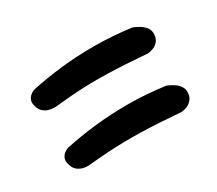

<svg xmlns="http://www.w3.org/2000/svg" viewBox="-66 -555 607 536"><g transform="rotate(-30 238.0 -287.5)"><path d="M433.4 -185.9Q432.8 -172 426.1 -164Q419.5 -156 411.2 -152.2Q403 -148.5 397 -147.8Q391 -147 391 -147Q354 -150 322.8 -151.8Q291.5 -153.6 263.4 -154.3Q235.2 -155 208.5 -154.5Q181.8 -154 153.4 -152.2Q125.1 -150.4 92.6 -147.1Q92.6 -147.1 86.8 -147.1Q81 -147.1 72.7 -149.4Q64.4 -151.8 56.6 -157.9Q48.9 -164.1 45 -176.5Q40.8 -189.2 43.6 -197.4Q46.5 -205.5 52.2 -210.4Q57.9 -215.4 62.9 -217.3Q67.9 -219.2 67.9 -219.2Q113.8 -228.9 164.2 -234.6Q214.8 -240.4 271.6 -240.4Q328.5 -240.4 391.1 -231.9Q391.1 -231.9 397.6 -229.1Q404.1 -226.2 412.9 -220.6Q421.6 -215 427.8 -206.2Q434 -197.5 433.4 -185.9ZM433.4 -373.8Q432.8 -359.9 426.1 -351.9Q419.5 -343.9 411.2 -340.4Q403 -337 397 -336.2Q391 -335.5 391 -335.5Q354 -338.5 322.8 -340.3Q291.5 -342.1 263.4 -342.8Q235.2 -343.5 208.5 -343Q181.8 -342.5 153.4 -340.4Q125.1 -338.2 92.6 -335Q92.6 -335 86.8 -335.2Q81 -335.4 72.7 -337.5Q64.4 -339.6 56.6 -346Q48.9 -352.4 45 -364.4Q40.8 -377.1 43.6 -385.2Q46.5 -393.4 52.2 -398.3Q57.9 -403.2 62.9 -405.2Q67.9 -407.1 67.9 -407.1Q113.8 -416.8 164.2 -422.5Q214.8 -428.2 271.6 -428.2Q328.5 -428.2 391.1 -419.8Q391.1 -419.8 397.6 -416.9Q404.1 -414.1 412.9 -408.5Q421.6 -402.9 427.8 -394.4Q434 -386 433.4 -373.8Z"/></g></svg>

Font: Sour Gummy Black
Style: Regular
Weight: 900
Version: Version 1.000